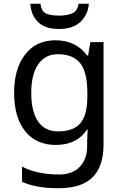

<svg xmlns="http://www.w3.org/2000/svg" viewBox="-20 -760 655 1020"><path d="M275 -546Q328 -546 370.5 -526Q413 -506 443 -465H448L460 -536H530V9Q530 124 471.5 182Q413 240 290 240Q172 240 97 206V125Q176 167 295 167Q364 167 403.5 126.5Q443 86 443 16V-5Q443 -17 444 -39.5Q445 -62 446 -71H442Q388 10 276 10Q172 10 113.5 -63Q55 -136 55 -267Q55 -395 113.5 -470.5Q172 -546 275 -546ZM287 -472Q220 -472 183 -418.5Q146 -365 146 -266Q146 -167 182.5 -114.5Q219 -62 289 -62Q370 -62 407 -105.5Q444 -149 444 -246V-267Q444 -377 406 -424.5Q368 -472 287 -472ZM452 -740Q447 -680 406.5 -643Q366 -606 294 -606Q220 -606 182.5 -642.5Q145 -679 141 -740H195Q200 -699 225 -688Q250 -677 296 -677Q335 -677 363.5 -689Q392 -701 397 -740Z"/></svg>

Font: Noto Sans Kharoshthi
Style: Regular
Weight: 400
Designer: Monotype Design Team
Foundry: Monotype Imaging Inc.
Version: Version 2.004; ttfautohint (v1.8.4.7-5d5b)